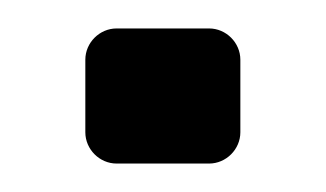

<svg xmlns="http://www.w3.org/2000/svg" viewBox="-20 -115 229 135"><path d="M62 0H127C139 0 149 -10 149 -22V-73C149 -85 139 -95 127 -95H62C50 -95 40 -85 40 -73V-22C40 -10 50 0 62 0Z"/></svg>

Font: DIN Rundschrift
Style: Mittel
Weight: 400
Version: Version 1.027